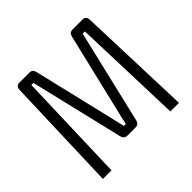

<svg xmlns="http://www.w3.org/2000/svg" viewBox="-169 -866 1042 1042"><g transform="rotate(-45 351.5 -345.0)"><path d="M517 -690H593Q619 -690 621 -661L644 0H578L557 -635H540L412 -94Q405 -72 383 -72H321Q298 -72 291 -94L162 -635H146L126 0H60L82 -661Q84 -690 110 -690H187Q209 -690 215 -667L322 -217Q333 -171 344 -123H359Q371 -179 381 -218L488 -667Q494 -690 517 -690Z"/></g></svg>

Font: exo2condensed_l
Style: Regular
Weight: 300
Width: 3
Designer: Natanael Gama
Version: Version 1.001;PS 001.001;hotconv 1.0.70;makeotf.lib2.5.58329